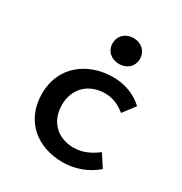

<svg xmlns="http://www.w3.org/2000/svg" viewBox="-173 -859 945 998"><g transform="rotate(30 299.5 -360.0)"><path d="M73 -245C73 -82 190 12 344 12C414 12 487 -13 543 -62L495 -136C457 -107 411 -82 355 -82C258 -82 192 -147 192 -245C192 -344 260 -409 358 -409C402 -409 441 -393 479 -362L534 -434C493 -473 431 -503 352 -503C202 -503 73 -409 73 -245ZM342 -577C389 -577 424 -608 424 -654C424 -700 389 -732 342 -732C295 -732 260 -700 260 -654C260 -608 295 -577 342 -577Z"/></g></svg>

Font: Source Code Pro Semibold
Style: Regular
Weight: 600
Monospace: yes
Designer: Paul D. Hunt
Foundry: Adobe Systems Incorporated
Version: Version 1.017;PS 1.000;hotconv 1.0.70;makeotf.lib2.5.5900